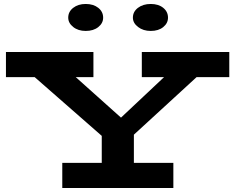

<svg xmlns="http://www.w3.org/2000/svg" viewBox="-20 -948 1186 968"><path d="M655 -269V-127H854V0H294V-127H493V-263L155 -559H10V-686H451V-559H362L590 -355L807 -559H695V-686H1136V-559H971ZM324 -859Q324 -889 349 -908.5Q374 -928 412 -928Q451 -928 475.5 -908.5Q500 -889 500 -859Q500 -831 475.5 -811.5Q451 -792 412 -792Q374 -792 349 -812Q324 -832 324 -859ZM650 -859Q650 -889 675.5 -908.5Q701 -928 740 -928Q779 -928 803 -908.5Q827 -889 827 -859Q827 -831 803 -811.5Q779 -792 740 -792Q702 -792 676 -812Q650 -832 650 -859Z"/></svg>

Font: BioRhyme Expanded ExtraBold
Style: Regular
Weight: 800
Width: 7
Designer: Aoife Mooney
Foundry: Aoife Mooney Type
Version: Version 1.000